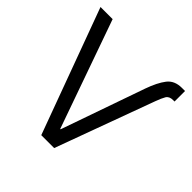

<svg xmlns="http://www.w3.org/2000/svg" viewBox="-186 -891 1054 1054"><g transform="rotate(45 340.5 -364.5)"><path d="M503.4 -584.5Q527.8 -653.3 557.1 -691.4Q586.4 -729.5 643.1 -729.5H667.5V-647.9H656.7Q627 -647.9 615.7 -628.9Q604.5 -609.9 591.3 -573.7L380.9 0H280.8L13.2 -727.5H107.4L330.1 -97.7H333Z"/></g></svg>

Font: Inter 28pt
Style: Regular
Weight: 400
Designer: Rasmus Andersson
Foundry: rsms
Version: Version 4.001;git-66647c0bb